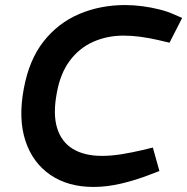

<svg xmlns="http://www.w3.org/2000/svg" viewBox="-20 -730 741 760"><path d="M350 10Q249 10 179 -38Q109 -86 80.5 -173Q52 -260 74 -378Q95 -493 152.5 -566Q210 -639 293.5 -674.5Q377 -710 475 -710Q508 -710 543 -705.5Q578 -701 611.5 -692.5Q645 -684 671 -672L701 -659L651 -561L604 -572Q569 -580 535 -584.5Q501 -589 469 -589Q404 -589 349 -564.5Q294 -540 256.5 -490Q219 -440 205 -363Q189 -279 206 -223.5Q223 -168 268.5 -140.5Q314 -113 383 -113Q421 -113 461 -119.5Q501 -126 544 -136L585 -146L611 -53L574 -39Q518 -17 460.5 -3.5Q403 10 350 10Z"/></svg>

Font: REM Medium Medium
Style: Italic
Weight: 500
Italic angle: -11°
Version: Version 1.005;gftools[0.9.28]